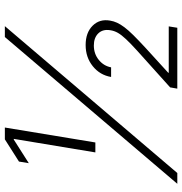

<svg xmlns="http://www.w3.org/2000/svg" viewBox="1 -769 768 810"><g transform="rotate(-90 385.0 -364.0)"><path d="M252 -727.5 189 -345.7H147L204.1 -689.9H201.2L101.6 -626.5L108.4 -668L202.1 -727.5ZM14.6 0 633.8 -727.5H679.7L60.1 0ZM416 0 421.4 -30.3 576.2 -169.4Q606.4 -196.8 624.5 -216.1Q642.6 -235.4 651.4 -250.7Q660.2 -266.1 662.6 -283.2Q667.5 -314.5 649.2 -333.3Q630.9 -352.1 598.1 -352.1Q563 -352.1 537.4 -331.3Q511.7 -310.5 505.9 -279.3H465.3Q473.1 -326.2 510.5 -356.4Q547.9 -386.7 600.1 -386.7Q652.3 -386.7 681.6 -357.2Q710.9 -327.6 703.1 -283.7Q700.7 -268.6 694.1 -254.2Q687.5 -239.7 675 -223.1Q662.6 -206.5 641.6 -185.3Q620.6 -164.1 588.9 -134.8L483.4 -38.6L482.9 -36.1H678.7L672.9 0Z"/></g></svg>

Font: Inter 17pt ExtraLight
Style: Italic
Weight: 250
Italic angle: -9.3988°
Version: Version 4.001;git-66647c0bb